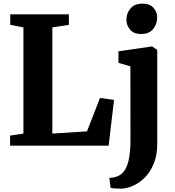

<svg xmlns="http://www.w3.org/2000/svg" viewBox="-20 -824 992 1086"><path d="M37 0V-57L112.5 -68.5V-669L38 -683.5V-743H369.5V-683.5L276 -669V-68.5L472 -81L545.5 -270L625 -259L594.5 0ZM666.5 243Q654.5 243 641.8 242.5Q629 242 619.2 241Q609.5 240 605.5 238.5L598.5 182Q605.5 182 620 180Q634.5 178 650 170.5Q675 158.5 689.8 132Q704.5 105.5 711.2 63.8Q718 22 718 -34.5L717.5 -448.5L650 -468.5V-534L837 -561H841.5L869.5 -541V-10.5Q869.5 52 850.5 99.5Q831.5 147 800.8 178.5Q770 210 734.5 226Q699 242 666.5 243ZM777 -631.5Q737 -631.5 716 -656.2Q695 -681 695 -711.5Q695 -749.5 718.2 -776.5Q741.5 -803.5 786.5 -803.5H787.5Q827.5 -803.5 848.2 -779.8Q869 -756 869 -725.5Q869 -687.5 846 -659.5Q823 -631.5 778 -631.5Z"/></svg>

Font: Merriweather 36pt ExtraBold
Style: Regular
Weight: 800
Designer: Eben Sorkin
Foundry: Eben Sorkin
Version: Version 2.100